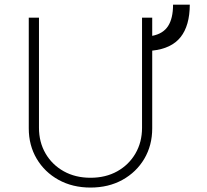

<svg xmlns="http://www.w3.org/2000/svg" viewBox="-20 -804 902 835"><path d="M732.6 -783.7H805.4Q805 -692.5 765.4 -642.6Q725.9 -592.7 642 -583.8V-245.7Q642 -171.9 607.6 -113.6Q573.2 -55.4 512.6 -21.8Q452.1 11.7 373.6 11.7Q295.5 11.7 234.7 -21.8Q174 -55.4 139.6 -113.6Q105.1 -171.9 105.1 -245.7V-727.3H149.5V-248.2Q149.5 -185.7 178.1 -136.5Q206.7 -87.4 257.3 -59.1Q307.9 -30.9 373.6 -30.9Q439.6 -30.9 490.1 -59.1Q540.5 -87.4 569.1 -136.5Q597.7 -185.7 597.7 -248.2V-727.3H642V-648.1Q689.6 -657.3 711.1 -690.9Q732.6 -724.4 732.6 -783.7Z"/></svg>

Font: Inter Extra Light BETA
Style: Regular
Weight: 200
Designer: Rasmus Andersson
Foundry: rsms
Version: Version 3.011;git-f93a4a705